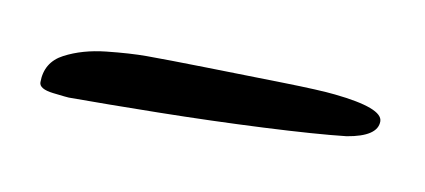

<svg xmlns="http://www.w3.org/2000/svg" viewBox="-34 -526 250 113"><g transform="rotate(10 90.5 -470.0)"><path d="M8 -454Q7 -454 -1.5 -455Q-10 -456 -10 -460Q-10 -472 0.5 -477.5Q11 -483 25 -484.5Q39 -486 49 -486Q61 -486 84.5 -485.5Q108 -485 130.5 -484.5Q153 -484 162 -483Q191 -480 191 -472Q191 -463 173 -460Q155 -458 124 -456.5Q93 -455 61.5 -454.5Q30 -454 8 -454Z"/></g></svg>

Font: Comforter
Style: Regular
Weight: 400
Designer: Robert E. Leuschke
Foundry: Robert E. Leuschke
Version: Version 1.013; ttfautohint (v1.8.3)